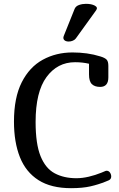

<svg xmlns="http://www.w3.org/2000/svg" viewBox="-20 -983 621 1003"><path d="M503 -529Q475 -529 460 -543.5Q445 -558 445 -594V-650Q428 -654 410 -656Q392 -658 372 -658Q280 -658 223 -580.5Q166 -503 166 -346Q166 -231 192 -167Q218 -103 266 -77.5Q314 -52 379 -52Q410 -52 444 -60Q478 -68 510 -81L529 -89Q531 -90 533 -90.5Q535 -91 537 -91Q548 -91 554.5 -81.5Q561 -72 561 -61Q561 -47 548 -41L531 -34Q494 -19 452.5 -9.5Q411 0 351 0Q247 0 181 -42Q115 -84 84 -162Q53 -240 53 -348Q53 -473 93.5 -553Q134 -633 203.5 -671Q273 -709 359 -709Q397 -709 433.5 -704Q470 -699 505 -688Q528 -681 537 -671.5Q546 -662 546 -639V-579Q546 -529 503 -529ZM376 -782Q371 -775 360.5 -770.5Q350 -766 339 -766Q323 -766 315.5 -774Q308 -782 313 -795L370 -937Q376 -951 393 -957Q410 -963 429 -963Q458 -963 475.5 -953.5Q493 -944 482 -929Z"/></svg>

Font: Marmelad
Style: Regular
Weight: 400
Designer: Manvel Shmavonyan
Foundry: Cyreal
Version: Version 1.110; ttfautohint (v1.8.4.7-5d5b)